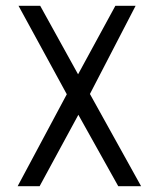

<svg xmlns="http://www.w3.org/2000/svg" viewBox="-20 -644 540 664"><path d="M379 -624 250 -387 119 -624H44L211 -318L41 0H117L251 -247L389 0H468L291 -319L449 -624Z"/></svg>

Font: Inconsolatazi4
Style: Regular
Weight: 400
Designer: Raph Levien, Kirill Tkachev
Foundry: Cyreal
Version: Version 1.013